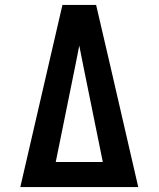

<svg xmlns="http://www.w3.org/2000/svg" viewBox="-20 -755 640 775"><path d="M62 0 232 -735H368L425 -490L538 0ZM205 -101H395L316 -490Q312 -510 308 -530.5Q304 -551 300 -571Q296 -551 292 -530.5Q288 -510 284 -490Z"/></svg>

Font: Iosevka HT Extended
Style: Bold
Weight: 700
Width: 7
Monospace: yes
Designer: Belleve Invis
Foundry: Belleve Invis
Version: Version 32.3.0; ttfautohint (v1.8.4)